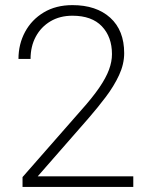

<svg xmlns="http://www.w3.org/2000/svg" viewBox="-20 -741 592 761"><path d="M508.3 0H69.3V-39.1L302.2 -304.7Q346.7 -354.5 373.3 -393.3Q399.9 -432.1 411.9 -464.4Q423.8 -496.6 423.8 -526.4Q423.8 -594.7 383.8 -636.7Q343.8 -678.7 267.1 -678.7Q217.3 -678.7 179.9 -656.5Q142.6 -634.3 121.8 -595.7Q101.1 -557.1 101.1 -507.3H53.2Q53.2 -565.9 79.3 -614.5Q105.5 -663.1 153.6 -691.9Q201.7 -720.7 267.1 -720.7Q361.8 -720.7 417 -670.7Q472.2 -620.6 472.2 -530.3Q472.2 -486.8 451.9 -443.1Q431.6 -399.4 398.9 -356.2Q366.2 -313 330.1 -271.5L129.4 -42H508.3Z"/></svg>

Font: Heebo ExtraLight
Style: Regular
Weight: 250
Designer: Oded Ezer
Foundry: Ezer Type House
Version: Version 3.100